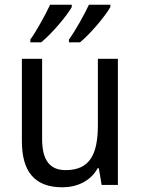

<svg xmlns="http://www.w3.org/2000/svg" viewBox="-20 -786 599 816"><path d="M449 -756V-766H358C340 -727 302 -658 273 -618V-606H320C363 -641 428 -718 449 -756ZM285 -756V-766H193C174 -725 138 -659 109 -618V-606H155C201 -644 263 -717 285 -756ZM481 -536H396V-255C396 -129 361 -63 259 -63C191 -63 159 -106 159 -195V-536H73V-186C73 -56 128 10 245 10C307 10 365 -16 395 -71H400L412 0H481Z"/></svg>

Font: Noto Sans Arabic UI SmCn
Style: Regular
Weight: 400
Width: 4
Designer: Monotype Design Team, Nadine Chahine and Nizar Qandah
Foundry: Monotype Imaging Inc.
Version: Version 2.010